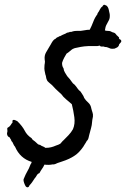

<svg xmlns="http://www.w3.org/2000/svg" viewBox="-20 -768 536 816"><path d="M425.8 -638.7Q431.2 -636.7 438.5 -636.7Q445.8 -636.7 450.2 -634.8Q454.1 -632.8 457 -631.3Q460 -629.9 464.8 -628.9Q468.8 -627.9 472.7 -622.6Q476.6 -616.7 478.5 -616.2Q486.8 -608.4 486.3 -607.9Q485.4 -606.9 485.4 -605.5Q487.8 -601.1 489.7 -600.6Q492.2 -600.1 494.1 -597.7Q498 -591.3 491.7 -585.9Q485.4 -580.1 485.4 -575.2Q481.9 -567.9 475.6 -565.4Q465.8 -560.1 462.9 -561Q460.9 -561.5 457 -560.5Q449.7 -560.5 441.4 -564.9Q433.6 -568.8 425.8 -568.4Q420.9 -571.3 414.1 -570.3Q406.7 -569.3 404.3 -574.2Q395.5 -571.3 381.3 -572.3Q368.2 -572.8 357.4 -572.3Q336.9 -571.3 323.7 -568.8Q310.5 -566.4 297.9 -563.5Q287.6 -560.1 283.7 -556.2Q281.2 -553.7 277.3 -550.8L270 -544.9Q267.6 -543 262.7 -540Q257.8 -532.2 252.4 -522Q247.1 -511.7 244.1 -502Q243.2 -498 244.6 -490.2Q246.1 -482.4 250 -477.5Q251 -467.8 255.9 -460Q260.7 -452.1 265.6 -444.3Q272.5 -437 277.1 -431.2Q281.7 -425.3 284.2 -421.4Q289.6 -412.6 296.9 -408.2Q300.3 -404.3 303.5 -400.4Q306.6 -396.5 309.1 -392.6Q314 -384.8 322.3 -378.9Q325.7 -372.6 330.6 -366.2Q335 -360.4 337.9 -351.6Q343.8 -341.8 355.5 -331.5Q365.7 -322.3 368.2 -306.6Q369.1 -302.7 370.4 -298.6Q371.6 -294.4 373 -290.5Q376 -282.7 375 -272.5Q371.6 -256.8 371.1 -247.1Q370.6 -236.8 367.2 -224.6Q366.2 -221.2 365.5 -218Q364.7 -214.8 363.8 -211.9Q363.3 -209 362.3 -205.8Q361.3 -202.6 360.4 -199.2Q359.4 -195.3 358.4 -191.2Q357.4 -187 356.4 -182.6Q354.5 -173.8 348.6 -168.9Q347.2 -166 345.5 -163.1Q343.8 -160.2 341.8 -157.2Q339.8 -154.3 337.9 -151.1Q335.9 -147.9 334 -144.5Q325.2 -131.8 315.4 -121.6Q305.7 -111.3 291 -102.5Q281.2 -96.7 273.9 -93.3Q266.6 -89.8 258.8 -86.9L242.2 -81.1Q237.8 -79.6 233.4 -78.1Q229 -76.7 224.6 -75.2L214.8 -70.8Q210 -68.8 203.1 -69.3Q195.8 -67.4 186 -67.4Q181.2 -67.4 177 -67.6Q172.9 -67.9 168.9 -68.4Q164.1 -57.6 158.2 -49.8Q153.3 -43 147.5 -32.2Q140.1 -29.8 136.2 -22.5Q131.8 -14.6 127.9 -10.7Q121.1 0 116.2 6.8Q111.3 13.7 105.5 19.5Q103.5 26.4 98.6 27.8Q93.8 29.3 88.9 23.4Q85.9 18.6 82.5 9.3Q79.1 0 80.1 -5.9Q89.4 -28.8 96.2 -40Q104 -53.2 107.4 -63.5Q110.4 -71.3 112.3 -73.2Q114.3 -75.2 114.3 -80.1Q65.4 -94.7 43.9 -144.5Q39.1 -149.4 36.1 -157.2Q33.2 -165.5 28.3 -168.9Q27.8 -174.3 25.4 -176.3Q23.9 -177.7 21.5 -183.6Q9.8 -188 9.8 -201.2Q12.7 -211.9 11.2 -216.3Q9.8 -221.2 11.7 -224.6Q21.5 -230 24.9 -235.8Q28.8 -242.7 33.2 -247.1Q32.2 -252.9 34.2 -257.8Q39.6 -259.8 44.4 -257.3L53.7 -252.9Q75.2 -231.9 85 -212.6Q94.7 -193.4 114.3 -180.7Q117.2 -174.3 123 -170.9Q128.4 -167.5 133.8 -162.1Q136.7 -159.2 140.6 -155.8Q144.5 -152.3 150.4 -152.3Q152.8 -150.4 155.5 -148.7Q158.2 -147 161.6 -146Q165 -145 167.7 -143.3Q170.4 -141.6 172.9 -139.6Q186.5 -139.6 196.8 -142.1Q207 -144.5 217.8 -149.4Q229 -152.8 236.3 -157.2Q239.3 -160.2 243.2 -165Q246.1 -168.9 250 -171.9Q260.7 -182.6 271.5 -193.8Q282.2 -205.1 290 -218.8Q299.8 -241.2 295.9 -270Q292 -298.8 285.2 -325.2Q279.3 -330.6 273.4 -335.4Q267.6 -340.3 261.7 -345.2Q248.5 -356 240.2 -368.2Q236.3 -371.1 231.4 -376Q223.6 -382.8 216.3 -390.1Q209 -397.5 201.2 -406.2Q195.8 -411.6 188.5 -417Q181.2 -422.4 178.7 -429.7Q176.3 -435.1 175.8 -440.4Q175.3 -445.8 172.9 -451.2Q170.9 -460 169.4 -468.3Q168 -476.6 168.9 -484.4Q168.9 -492.7 170.4 -499Q171.9 -506.3 169.9 -514.6Q168 -532.2 175.8 -545.4Q184.1 -558.6 190.4 -570.3Q192.9 -574.2 195.3 -578.4Q197.8 -582.5 199.7 -586.4Q204.1 -594.7 210.9 -600.6Q214.8 -601.6 217.3 -604.5Q218.8 -606.4 222.7 -609.4Q227.5 -609.4 229 -611.8Q230.5 -614.3 235.4 -614.3Q247.6 -621.1 253.4 -623Q259.3 -625 264.6 -628.9L272 -630.4Q275.9 -631.3 277.3 -632.8Q281.2 -631.8 284.2 -632.8Q287.1 -633.8 290 -634.8Q297.4 -636.7 305.7 -636.7H322.3Q332 -637.7 341.3 -639.6Q349.6 -641.6 361.3 -641.6Q369.6 -657.2 376.5 -675.8Q383.3 -693.8 393.6 -707Q394 -711.9 397.9 -716.3Q400.9 -719.7 403.3 -725.6Q408.7 -736.8 415 -740.2Q419.9 -749 424.3 -747.6Q428.7 -746.1 432.6 -744.1Q439.5 -738.3 441.9 -728Q444.3 -717.8 446.3 -708Q447.8 -692.9 443.4 -683.3Q439 -673.8 433.3 -664.3Q427.7 -654.8 425.8 -638.7Z"/></svg>

Font: Fasthand
Style: Regular
Weight: 400
Designer: Danh Hong
Version: Version 8.002; ttfautohint (v1.8.3)